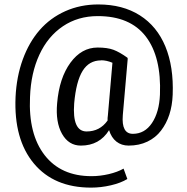

<svg xmlns="http://www.w3.org/2000/svg" viewBox="-20 -627 846 868"><path d="M371.6 -32.7Q431.2 -32.7 466.3 -82Q465.8 -92.8 467.8 -106.4L488.3 -343.3Q461.4 -354.5 437.5 -354.5L437 -354Q382.8 -354 353.5 -306.6Q324.2 -259.3 315.4 -160.2Q305.7 -32.7 371.6 -32.7ZM561.5 31.2Q529.3 31.2 506.3 13.2Q483.4 -4.9 473.1 -38.6Q429.7 31.2 345.7 31.2Q290.5 31.2 260.5 -21.7Q230.5 -74.7 238.3 -160.6Q248 -274.4 298.3 -343.3Q348.6 -412.1 421.4 -412.1Q465.3 -412.1 492.9 -401.9Q520.5 -391.6 556.6 -365.7L555.2 -363.8H557.6L535.2 -106.4Q528.3 -22 580.6 -22Q634.3 -22 667 -70.8Q699.7 -119.6 703.1 -198.7Q710 -369.6 639.2 -461.9Q568.4 -554.2 421.9 -554.2Q332.5 -554.2 264.4 -508.3Q196.3 -462.4 158 -379.6Q119.6 -296.9 115.7 -188Q107.9 -21 181.6 74.2Q255.4 169.4 393.6 169.4Q432.1 169.4 471.7 160.2Q511.2 150.9 538.6 135.3L555.7 182.1Q526.4 200.2 481.4 210.7Q436.5 221.2 391.6 221.2Q224.1 221.2 133.1 112.1Q42 2.9 50.3 -188Q54.7 -280.8 83 -358.4Q111.3 -436 159.2 -491Q207 -545.9 275.1 -576.4Q343.3 -606.9 424.3 -606.9Q534.7 -606.9 612.3 -557.6Q689.9 -508.3 727.8 -416.5Q765.6 -324.7 760.7 -198.7Q756.8 -100.1 708 -36.6Q684.1 -4.9 646.5 13.2Q608.9 31.2 561.5 31.2Z"/></svg>

Font: Yantramanav
Style: Regular
Weight: 400
Version: Version 1.001;PS 1.0;hotconv 1.0.72;makeotf.lib2.5.5900; ttf